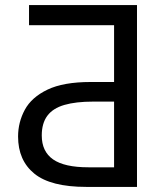

<svg xmlns="http://www.w3.org/2000/svg" viewBox="-20 -734 655 754"><path d="M319 0Q179 0 115 -52Q51 -104 51 -198Q51 -254 77.5 -303Q104 -352 166.5 -382Q229 -412 336 -412H428V-635H94V-714H518V0ZM327 -77H428V-335H346Q278 -335 233 -322Q188 -309 166 -279.5Q144 -250 144 -202Q144 -139 188.5 -108Q233 -77 327 -77Z"/></svg>

Font: Noto Sans Ambassadori
Style: Regular
Weight: 400
Designer: Monotype Design Team
Foundry: Monotype Imaging Inc.
Version: Version 2.013